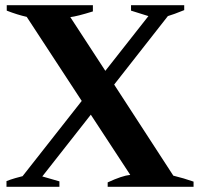

<svg xmlns="http://www.w3.org/2000/svg" viewBox="-20 -720 766 740"><path d="M726 -20V0H395V-17Q451 -43 482 -46L330 -278L143 -40L209 -21V0H5V-22Q20 -28 39 -33.5Q58 -39 67 -41L295 -331L83 -655Q47 -663 6 -679V-700H338V-676Q277 -657 251 -654L386 -447L552 -658L485 -679V-700H690V-681Q648 -664 627 -658L420 -394L648 -43Q689 -33 726 -20Z"/></svg>

Font: Trirong ExtraBold
Style: Regular
Weight: 800
Designer: Katatrad Team
Foundry: CadsonDemak
Version: Version 1.001